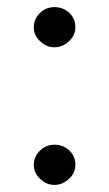

<svg xmlns="http://www.w3.org/2000/svg" viewBox="-20 -510 307 540"><path d="M93 -7Q75 -23 75 -46Q75 -69 92 -86Q109 -103 133 -103Q157 -103 175 -87Q192 -70 192 -47Q192 -23 174 -7Q156 10 133 10Q110 10 93 -7ZM93 -394Q75 -410 75 -433Q75 -456 92 -473Q109 -490 133 -490Q157 -490 175 -474Q192 -457 192 -434Q192 -410 174 -394Q156 -377 133 -377Q110 -377 93 -394Z"/></svg>

Font: Glacial Indifference
Style: Regular
Weight: 400
Designer: Alfredo Marco Pradil
Version: Version 1.00